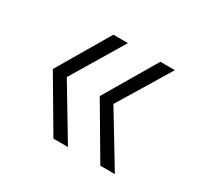

<svg xmlns="http://www.w3.org/2000/svg" viewBox="-88 -575 580 560"><g transform="rotate(30 202.5 -295.0)"><path d="M148 -120 45 -295 148 -470H197L92 -295L197 -120ZM306 -120 203 -295 306 -470H355L249 -295L355 -120Z"/></g></svg>

Font: Fz Poppins ExtLt
Style: Regular
Weight: 200
Designer: Ninad Kale (Devanagari), Jonny Pinhorn (Latin)
Foundry: Indian Type Foundry
Version: Vit hóa bi Vntype.Com & FontZin.Com